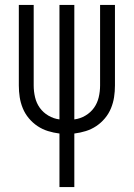

<svg xmlns="http://www.w3.org/2000/svg" viewBox="-20 -540 540 775"><path d="M220 215V-1Q196 -4 173.5 -11Q151 -18 131.5 -31Q112 -44 96.5 -62.5Q81 -81 72 -103Q63 -125 59.5 -148Q56 -171 56 -195V-520H116V-195Q116 -171 121.5 -147.5Q127 -124 140.5 -105Q154 -86 175 -73.5Q196 -61 220 -58V-520H280V-58Q304 -61 325 -73.5Q346 -86 359.5 -105Q373 -124 378.5 -147.5Q384 -171 384 -195V-520H444V-195Q444 -171 440.5 -148Q437 -125 428 -103Q419 -81 403.5 -62.5Q388 -44 368.5 -31Q349 -18 326.5 -11Q304 -4 280 -1V215Z"/></svg>

Font: Iosevka SS04 Light
Style: Regular
Weight: 300
Monospace: yes
Designer: Belleve Invis
Foundry: Belleve Invis
Version: Version 19.0.0; ttfautohint (v1.8.4)